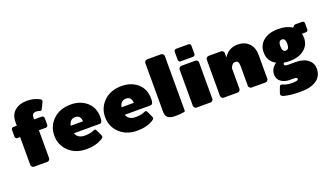

<svg xmlns="http://www.w3.org/2000/svg" viewBox="-83 -1326 3699 2160"><g transform="rotate(-20 1766.5 -246.0)"><path d="M25 -391.7V-475Q25 -485 32.5 -492.5Q40 -500 50 -500H91.7V-541.7Q91.7 -632.5 148.3 -678.8Q205 -725 291.7 -725Q375.8 -725 444.2 -687.5Q458.3 -680 458.3 -665Q458.3 -658.3 454.2 -650L416.7 -575Q410.8 -565 401.7 -565Q395 -565 391.7 -566.7Q371.7 -575 350 -575Q300 -575 300 -525V-500H391.7Q401.7 -500 409.2 -492.5Q416.7 -485 416.7 -475V-391.7Q416.7 -381.7 409.2 -374.2Q401.7 -366.7 391.7 -366.7H308.3V-33.3Q308.3 -20 298.3 -10Q288.3 0 275 0H116.7Q103.3 0 93.3 -10Q83.3 -20 83.3 -33.3V-366.7H50Q40 -366.7 32.5 -374.2Q25 -381.7 25 -391.7Z M741.7 -516.7Q855.8 -516.7 932.1 -450.8Q1008.3 -385 1008.3 -266.7Q1008.3 -200 975 -200H666.7Q690 -133.3 775 -133.3Q814.2 -133.3 850 -141.7Q863.3 -145 878.3 -151.7Q893.3 -158.3 900 -158.3Q912.5 -158.3 920.8 -137.5L945.8 -83.3Q954.2 -65 954.2 -58.3Q954.2 -55 953.3 -52.1Q952.5 -49.2 950 -46.7Q947.5 -44.2 945.8 -42.1Q944.2 -40 940 -37.1Q935.8 -34.2 934.2 -32.9Q932.5 -31.7 927.1 -28.8Q921.7 -25.8 920.8 -25Q850 16.7 741.7 16.7Q610.8 16.7 530.4 -60Q450 -136.7 450 -250Q450 -363.3 530.4 -440Q610.8 -516.7 741.7 -516.7ZM661.7 -291.7H808.3Q808.3 -325 790.8 -345.8Q773.3 -366.7 741.7 -366.7Q676.7 -366.7 661.7 -291.7Z M1350 -516.7Q1464.2 -516.7 1540.4 -450.8Q1616.7 -385 1616.7 -266.7Q1616.7 -200 1583.3 -200H1275Q1298.3 -133.3 1383.3 -133.3Q1422.5 -133.3 1458.3 -141.7Q1471.7 -145 1486.7 -151.7Q1501.7 -158.3 1508.3 -158.3Q1520.8 -158.3 1529.2 -137.5L1554.2 -83.3Q1562.5 -65 1562.5 -58.3Q1562.5 -55 1561.7 -52.1Q1560.8 -49.2 1558.3 -46.7Q1555.8 -44.2 1554.2 -42.1Q1552.5 -40 1548.3 -37.1Q1544.2 -34.2 1542.5 -32.9Q1540.8 -31.7 1535.4 -28.8Q1530 -25.8 1529.2 -25Q1458.3 16.7 1350 16.7Q1219.2 16.7 1138.8 -60Q1058.3 -136.7 1058.3 -250Q1058.3 -363.3 1138.8 -440Q1219.2 -516.7 1350 -516.7ZM1270 -291.7H1416.7Q1416.7 -325 1399.2 -345.8Q1381.7 -366.7 1350 -366.7Q1285 -366.7 1270 -291.7Z M1691.7 -83.3V-666.7Q1691.7 -680 1701.7 -690Q1711.7 -700 1725 -700H1891.7Q1905 -700 1915 -690Q1925 -680 1925 -666.7V-16.7Q1925 -2.5 1912.5 0Q1860 8.3 1808.3 8.3Q1742.5 8.3 1717.1 -15.4Q1691.7 -39.2 1691.7 -83.3Z M2029.2 -33.3V-466.7Q2029.2 -480 2039.2 -490Q2049.2 -500 2062.5 -500H2229.2Q2242.5 -500 2252.5 -490Q2262.5 -480 2262.5 -466.7V-33.3Q2262.5 -20 2252.5 -10Q2242.5 0 2229.2 0H2062.5Q2049.2 0 2039.2 -10Q2029.2 -20 2029.2 -33.3ZM2045.8 -575V-675Q2045.8 -685 2053.3 -692.5Q2060.8 -700 2070.8 -700H2220.8Q2230.8 -700 2238.3 -692.5Q2245.8 -685 2245.8 -675V-575Q2245.8 -565 2238.3 -557.5Q2230.8 -550 2220.8 -550H2070.8Q2060.8 -550 2053.3 -557.5Q2045.8 -565 2045.8 -575Z M2354.2 -33.3V-466.7Q2354.2 -480 2364.2 -490Q2374.2 -500 2387.5 -500H2537.5Q2550.8 -500 2560.8 -490Q2570.8 -480 2570.8 -466.7V-415Q2627.5 -508.3 2737.5 -508.3Q2820 -508.3 2870.4 -457.5Q2920.8 -406.7 2920.8 -316.7V-33.3Q2920.8 -20 2910.8 -10Q2900.8 0 2887.5 0H2720.8Q2707.5 0 2697.5 -10Q2687.5 -20 2687.5 -33.3V-266.7Q2687.5 -303.3 2677.5 -318.3Q2667.5 -333.3 2645.8 -333.3Q2605 -333.3 2587.5 -277.5V-33.3Q2587.5 -20 2577.5 -10Q2567.5 0 2554.2 0H2387.5Q2374.2 0 2364.2 -10Q2354.2 -20 2354.2 -33.3Z M2983.3 -325Q2983.3 -411.7 3048.3 -464.2Q3113.3 -516.7 3225 -516.7Q3325.8 -516.7 3390 -473.3L3408.3 -491.7Q3416.7 -500 3425 -500H3508.3Q3518.3 -500 3525.8 -492.5Q3533.3 -485 3533.3 -475V-400Q3533.3 -390 3525.8 -382.5Q3518.3 -375 3508.3 -375H3460Q3466.7 -350 3466.7 -325Q3466.7 -238.3 3401.7 -185.8Q3336.7 -133.3 3225 -133.3Q3187.5 -133.3 3158.3 -139.2Q3150 -128.3 3150 -120.8Q3150 -109.2 3161.7 -104.6Q3173.3 -100 3200 -100H3283.3Q3378.3 -100 3430.8 -57.9Q3483.3 -15.8 3483.3 50Q3483.3 139.2 3415.8 186.2Q3348.3 233.3 3225 233.3Q3104.2 233.3 3029.2 212.5Q2995.8 203.3 2995.8 183.3L3000 162.5L3023.3 100Q3029.2 83.3 3041.7 83.3Q3049.2 83.3 3055.4 85.4Q3061.7 87.5 3072.5 92.1Q3083.3 96.7 3095.8 100Q3126.7 108.3 3166.7 108.3Q3241.7 108.3 3241.7 87.5Q3241.7 66.7 3208.3 66.7H3154.2Q3094.2 66.7 3051.2 37.1Q3008.3 7.5 3008.3 -50Q3008.3 -120.8 3075 -168.3Q2983.3 -218.3 2983.3 -325ZM3225 -391.7Q3183.3 -391.7 3183.3 -325Q3183.3 -258.3 3225 -258.3Q3266.7 -258.3 3266.7 -325Q3266.7 -391.7 3225 -391.7Z"/></g></svg>

Font: BoonTook Mon
Style: Regular
Weight: 400
Designer: Sungsit Sawaiwan
Foundry: FontUni
Version: Version 3.0